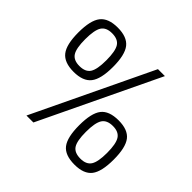

<svg xmlns="http://www.w3.org/2000/svg" viewBox="-160 -793 957 957"><g transform="rotate(45 319.0 -314.0)"><path d="M276 -476Q276 -391 248 -355.5Q220 -320 154 -320Q88 -320 60 -355.5Q32 -391 32 -476Q32 -561 60 -596.5Q88 -632 154 -632Q220 -632 248 -596.5Q276 -561 276 -476ZM491 -627 191 0H142L442 -627ZM229 -476Q229 -541 212.5 -566.5Q196 -592 154 -592Q113 -592 96.5 -566.5Q80 -541 80 -476Q80 -412 96.5 -386.5Q113 -361 154 -361Q196 -361 212.5 -386.5Q229 -412 229 -476ZM605 -152Q605 -67 577.5 -31.5Q550 4 484 4Q417 4 389.5 -31.5Q362 -67 362 -152Q362 -237 389.5 -272.5Q417 -308 484 -308Q550 -308 577.5 -272.5Q605 -237 605 -152ZM558 -152Q558 -216 541.5 -242Q525 -268 484 -268Q442 -268 425.5 -242Q409 -216 409 -152Q409 -88 425.5 -63Q442 -38 484 -38Q525 -38 541.5 -63.5Q558 -89 558 -152Z"/></g></svg>

Font: Blinker Light
Style: Regular
Weight: 300
Designer: Juergen Huber
Foundry: supertype
Version: Version 1.017;hotconv 1.0.117;makeotfexe 2.5.65602